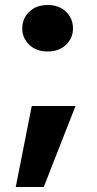

<svg xmlns="http://www.w3.org/2000/svg" viewBox="-20 -597 387 768"><path d="M272 -483Q272 -445 244 -418Q216 -391 171 -391Q125 -391 97 -418Q69 -445 69 -483Q69 -523 97 -550Q125 -577 171 -577Q216 -577 244 -550Q272 -523 272 -483ZM107 -173H282L155 151H43Z"/></svg>

Font: SVN-Poppins
Style: Bold
Weight: 700
Designer: Ninad Kale (Devanagari), Jonny Pinhorn (Latin)
Foundry: Indian Type Foundry
Version: Version 3.200;PS 1.000;hotconv 16.6.54;makeotf.lib2.5.65590